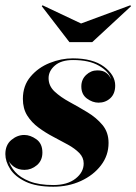

<svg xmlns="http://www.w3.org/2000/svg" viewBox="-24 -688 511 720"><path d="M280 -599.9 464.6 -668.2 467.5 -664.8 321.8 -530H236.3L132.6 -664.8L135.5 -668.2ZM392.8 -391.1Q384.5 -419.7 347.5 -441.3Q310.5 -462.9 250 -462.9Q205.8 -462.9 182 -442.4Q158.2 -421.9 158.2 -395Q158.2 -365.7 180.9 -344.6Q203.6 -323.5 237.2 -305.3Q270.8 -287.1 304.2 -266.8Q337.6 -246.6 360.4 -219.2Q383.1 -191.9 383.1 -152.1Q383.1 -105 354.6 -67.9Q326.2 -30.8 279.2 -9.3Q232.2 12.2 176 12.2Q111.3 12.2 71.8 -6.8Q32.2 -25.9 14.2 -54.2Q-3.9 -82.5 -3.9 -110.1Q-3.9 -144.5 18.6 -163.2Q41 -181.9 67.1 -181.9Q89.6 -181.9 112.3 -165.8Q135 -149.7 135 -116Q135 -85.9 114.3 -68.5Q93.5 -51 68.1 -51Q44.2 -51 27.8 -63Q11.5 -75 8.5 -87.6Q13.9 -64.9 32.8 -43.5Q51.8 -22 86.9 -8.1Q122.1 5.9 176 5.9Q228.5 5.9 259.2 -18.1Q289.8 -42 289.8 -75Q289.8 -97.4 273.3 -114.3Q256.8 -131.1 230.8 -145.5Q204.8 -159.9 175.8 -175Q146.7 -190.2 120.7 -209.4Q94.7 -228.5 78.2 -254.6Q61.8 -280.8 61.8 -317.1Q61.8 -366.7 90.5 -400.6Q119.1 -434.6 162.4 -451.9Q205.6 -469.2 249 -469.2Q324.2 -469.2 366.1 -437.9Q408 -406.5 408 -367.4Q408 -336.7 389.8 -319.8Q371.6 -303 345.5 -303Q323 -303 302 -318.5Q281 -334 281 -364Q281 -390.1 299.1 -407.1Q317.1 -424.1 341.1 -424.1Q361.6 -424.1 373.8 -415.3Q386 -406.5 392.8 -391.1Z"/></svg>

Font: Bodoni* 36
Style: Bold Italic
Weight: 700
Italic angle: -13°
Version: Version 2.000; ttfautohint (v1.8.1)